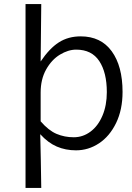

<svg xmlns="http://www.w3.org/2000/svg" viewBox="-20 -723 648 940"><path d="M105 -703H182L179 -422Q222 -486 268 -515.5Q314 -545 375 -545Q474 -545 527 -472Q580 -399 580 -273Q580 -186 548.5 -121Q517 -56 465 -21.5Q413 13 352 13Q301 13 258 -5.5Q215 -24 177 -66Q180 50 182 197H105ZM503 -272Q503 -368 466 -424Q429 -480 353 -480Q314 -480 273.5 -455.5Q233 -431 206 -383Q179 -335 179 -270V-129Q218 -84 257 -67.5Q296 -51 341 -51Q386 -51 423 -78.5Q460 -106 481.5 -156.5Q503 -207 503 -272Z"/></svg>

Font: Nebula Sans Book
Style: Regular
Weight: 400
Designer: Paul D. Hunt for Adobe (as Source Sans)
Foundry: Nebula Entertainment & Broadcasting LLC
Version: Version 1.010